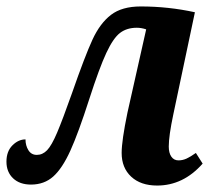

<svg xmlns="http://www.w3.org/2000/svg" viewBox="-20 -565 662 595"><path d="M357 -91Q357 -129 375 -216L433 -474Q418 -479 404 -479Q373 -479 352 -463Q331 -447 309.5 -401Q288 -355 257 -259Q223 -153 198 -98Q173 -43 145 -18Q117 7 76 7Q41 7 20.5 -12.5Q0 -32 0 -64Q0 -96 18.5 -114.5Q37 -133 59 -133Q59 -114 68 -99.5Q77 -85 94 -85Q112 -85 126 -99.5Q140 -114 157 -154Q174 -194 203 -276Q243 -391 266.5 -442Q290 -493 324 -519Q358 -545 416 -545Q502 -545 584 -527L517 -210Q503 -144 503 -111Q503 -91 511 -79.5Q519 -68 533 -68Q546 -68 558 -73.5Q570 -79 587 -91L608 -58Q548 10 467 10Q416 10 386.5 -17.5Q357 -45 357 -91Z"/></svg>

Font: Noto Serif Narrow
Style: Bold Italic
Weight: 700
Width: 4
Italic angle: -12°
Designer: Monotype Design Team
Foundry: Monotype Imaging Inc.
Version: Version 1.001